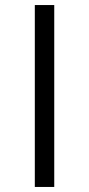

<svg xmlns="http://www.w3.org/2000/svg" viewBox="-20 -741 353 761"><path d="M118 -721H195V0H118Z"/></svg>

Font: Nebula Sans Book
Style: Regular
Weight: 400
Designer: Paul D. Hunt for Adobe (as Source Sans)
Foundry: Nebula Entertainment & Broadcasting LLC
Version: Version 1.010